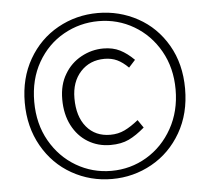

<svg xmlns="http://www.w3.org/2000/svg" viewBox="-52 -779 926 847"><g transform="rotate(-5 411.0 -355.5)"><path d="M56 -357Q56 -465 104 -548.5Q152 -632 233.5 -677.5Q315 -723 411 -723Q506 -723 587.5 -678.5Q669 -634 717.5 -550.5Q766 -467 766 -357Q766 -247 717.5 -163Q669 -79 587.5 -33.5Q506 12 411 12Q315 12 233.5 -34Q152 -80 104 -164.5Q56 -249 56 -357ZM724 -357Q724 -453 681.5 -528Q639 -603 567.5 -645Q496 -687 411 -687Q328 -687 256 -646.5Q184 -606 141 -531Q98 -456 98 -357Q98 -259 141 -183.5Q184 -108 255.5 -66Q327 -24 411 -24Q496 -24 567.5 -66.5Q639 -109 681.5 -185Q724 -261 724 -357ZM222 -357Q222 -422 250 -468Q277 -514 323.5 -539.5Q370 -565 422 -565Q464 -565 495.5 -549Q527 -533 557 -503L528 -471Q503 -496 478.5 -507.5Q454 -519 423 -519Q358 -519 317 -474.5Q276 -430 276 -357Q276 -276 315 -229.5Q354 -183 420 -183Q455 -183 484 -197Q513 -211 545 -237L569 -202Q532 -170 498.5 -154Q465 -138 417 -138Q362 -138 317.5 -165Q273 -192 247.5 -241.5Q222 -291 222 -357Z"/></g></svg>

Font: Merged Yaku Han JP Light
Style: Regular
Weight: 300
Designer: Ryoko NISHIZUKA 西塚涼子 (kana, bopomofo & ideographs); Paul D. Hunt (Latin, Greek & Cyrillic); Sandoll Communications 산돌커뮤니
Foundry: Adobe
Version: Version 2.004